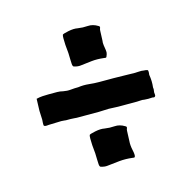

<svg xmlns="http://www.w3.org/2000/svg" viewBox="-64 -541 479 481"><g transform="rotate(-15 175.5 -300.5)"><path d="M320 -284Q321 -279 320 -275.5Q319 -272 320 -266Q320 -264 320 -263Q320 -262 318 -260Q316 -259 315 -259.5Q314 -260 312 -260Q301 -259 291 -260Q286 -261 281.5 -260.5Q277 -260 272 -260H223Q217 -260 211 -260.5Q205 -261 199 -261Q192 -261 186 -260.5Q180 -260 173 -260H116Q114 -260 109.5 -260.5Q105 -261 100 -261H88Q86 -261 83.5 -261.5Q81 -262 76 -262Q68 -262 60.5 -261.5Q53 -261 44 -261Q42 -261 38 -260.5Q34 -260 31 -262Q30 -266 30.5 -270Q31 -274 31 -278Q31 -284 30.5 -289.5Q30 -295 30 -301Q30 -309 30.5 -316.5Q31 -324 31 -332Q39 -334 47 -334.5Q55 -335 62 -335H85Q90 -335 92.5 -334.5Q95 -334 100 -333Q110 -331 119.5 -332Q129 -333 139 -333Q153 -335 167 -333.5Q181 -332 193 -332H230Q245 -332 258.5 -331.5Q272 -331 284 -331Q292 -331 297.5 -331.5Q303 -332 308 -331Q315 -331 319 -329Q320 -324 319.5 -321.5Q319 -319 319 -317Q322 -300 320 -284ZM136 -210Q137 -212 151.5 -215Q166 -218 176 -216Q189 -214 202 -215Q215 -216 228 -208Q232 -206 230.5 -202.5Q229 -199 229 -196L228 -170Q227 -159 230 -145.5Q233 -132 231 -128Q230 -126 228 -126.5Q226 -127 224 -127Q207 -129 191 -127.5Q175 -126 159 -124Q152 -123 142 -126Q139 -127 138.5 -133.5Q138 -140 138 -145Q138 -156 137.5 -162Q137 -168 136.5 -173Q136 -178 135.5 -184Q135 -190 135 -201Q135 -207 136 -210ZM136 -470Q137 -472 151.5 -475Q166 -478 176 -476Q189 -474 202 -475Q215 -476 228 -468Q232 -466 230.5 -462.5Q229 -459 229 -456L228 -430Q227 -425 228 -418Q229 -411 230 -405Q231 -399 229.5 -394.5Q228 -390 227 -388Q226 -386 224 -386.5Q222 -387 220 -387Q203 -389 189 -387.5Q175 -386 159 -384Q152 -383 142 -386Q139 -387 138.5 -393.5Q138 -400 138 -405Q138 -416 137.5 -422Q137 -428 136.5 -433Q136 -438 135.5 -444Q135 -450 135 -461Q135 -467 136 -470Z"/></g></svg>

Font: Kirang Haerang
Style: Regular
Weight: 400
Version: Version 1.00